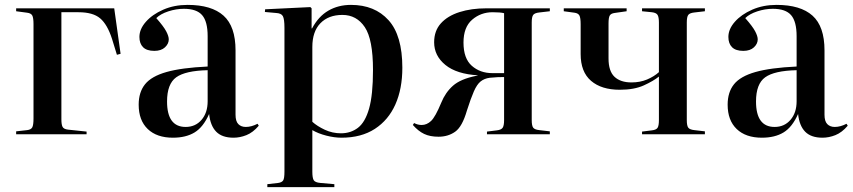

<svg xmlns="http://www.w3.org/2000/svg" viewBox="-20 -549 3486 785"><path d="M46 0V-12L91 -17Q107 -19 112 -28.5Q117 -38 117 -65V-450Q117 -476 112 -485.5Q107 -495 91 -497L46 -503V-515H447L473 -329L458 -325L438 -390Q419 -449 389.5 -474Q360 -499 301 -499H231V-61Q231 -39 236 -30Q241 -21 258 -19L334 -11V0Z M687 14Q621 14 584 -21.5Q547 -57 547 -121Q547 -172 573 -204.5Q599 -237 660.5 -254.5Q722 -272 829 -277V-401Q829 -461 806.5 -487Q784 -513 732 -513Q700 -513 668 -502.5Q636 -492 619 -475Q649 -441 659.5 -421Q670 -401 670 -388Q670 -370 654.5 -355.5Q639 -341 611 -341Q580 -341 565 -356Q550 -371 550 -398Q550 -430 576.5 -460Q603 -490 647.5 -509.5Q692 -529 747 -529Q845 -529 894 -485Q943 -441 943 -343V-80Q943 -53 954.5 -41.5Q966 -30 985 -30Q1008 -30 1033 -43L1038 -35Q1014 -7 987.5 3.5Q961 14 935 14Q888 14 864 -10.5Q840 -35 835 -83Q811 -29 775.5 -7.5Q740 14 687 14ZM739 -30Q779 -30 804 -59Q829 -88 829 -135V-262Q738 -260 700.5 -233Q663 -206 663 -134Q663 -30 739 -30Z M1073 216V204L1117 199Q1132 197 1137.5 189Q1143 181 1143 153V-435Q1143 -471 1136.5 -483Q1130 -495 1108 -496L1063 -500L1064 -511L1249 -520L1254 -515V-433H1256Q1282 -482 1322.5 -505.5Q1363 -529 1415 -529Q1512 -529 1568.5 -466.5Q1625 -404 1625 -272Q1625 -186 1596.5 -122Q1568 -58 1512.5 -22Q1457 14 1376 14Q1347 14 1314 5.5Q1281 -3 1257 -17V153Q1257 178 1262.5 187.5Q1268 197 1290 199L1347 204V216ZM1374 -4Q1414 -4 1443.5 -26.5Q1473 -49 1489 -105Q1505 -161 1505 -263Q1505 -388 1471.5 -438Q1438 -488 1380 -488Q1323 -488 1290 -454Q1257 -420 1257 -357V-51Q1277 -33 1308 -18.5Q1339 -4 1374 -4Z M1773 10Q1738 10 1714 -1.5Q1690 -13 1668 -38L1673 -46Q1688 -38 1704 -38Q1725 -38 1742.5 -54.5Q1760 -71 1784 -129Q1801 -171 1832 -198.5Q1863 -226 1927 -239L1935 -241Q1847 -246 1801 -283.5Q1755 -321 1755 -376Q1755 -423 1782.5 -453.5Q1810 -484 1858.5 -499.5Q1907 -515 1969 -515H2228V-503L2185 -498Q2166 -496 2160 -488Q2154 -480 2154 -457V-58Q2154 -35 2160 -27Q2166 -19 2185 -17L2228 -12V0H1971V-11L2011 -16Q2029 -18 2035 -26.5Q2041 -35 2041 -58V-234Q2029 -234 2014.5 -233.5Q2000 -233 1982 -231Q1960 -228 1945 -216Q1930 -204 1917.5 -175.5Q1905 -147 1889 -97Q1870 -31 1841 -10.5Q1812 10 1773 10ZM1993 -250H2041V-495Q2034 -497 2022 -498Q2010 -499 1994 -499Q1946 -499 1910.5 -468.5Q1875 -438 1875 -375Q1875 -310 1909 -280Q1943 -250 1993 -250Z M2605 0V-11L2645 -16Q2663 -18 2668.5 -26.5Q2674 -35 2674 -58V-236Q2652 -218 2612.5 -200Q2573 -182 2514 -182Q2439 -182 2396.5 -218.5Q2354 -255 2354 -328V-450Q2354 -476 2349 -485.5Q2344 -495 2329 -497L2285 -503V-515H2542V-503L2493 -496Q2478 -494 2473 -485.5Q2468 -477 2468 -453V-310Q2468 -258 2492.5 -235Q2517 -212 2562 -212Q2597 -212 2625.5 -224Q2654 -236 2674 -254V-457Q2674 -479 2668.5 -488Q2663 -497 2645 -499L2605 -503V-515H2862V-503L2819 -498Q2800 -496 2794 -488Q2788 -480 2788 -457V-58Q2788 -35 2794 -27Q2800 -19 2819 -17L2862 -12V0Z M3095 14Q3029 14 2992 -21.5Q2955 -57 2955 -121Q2955 -172 2981 -204.5Q3007 -237 3068.5 -254.5Q3130 -272 3237 -277V-401Q3237 -461 3214.5 -487Q3192 -513 3140 -513Q3108 -513 3076 -502.5Q3044 -492 3027 -475Q3057 -441 3067.5 -421Q3078 -401 3078 -388Q3078 -370 3062.5 -355.5Q3047 -341 3019 -341Q2988 -341 2973 -356Q2958 -371 2958 -398Q2958 -430 2984.5 -460Q3011 -490 3055.5 -509.5Q3100 -529 3155 -529Q3253 -529 3302 -485Q3351 -441 3351 -343V-80Q3351 -53 3362.5 -41.5Q3374 -30 3393 -30Q3416 -30 3441 -43L3446 -35Q3422 -7 3395.5 3.5Q3369 14 3343 14Q3296 14 3272 -10.5Q3248 -35 3243 -83Q3219 -29 3183.5 -7.5Q3148 14 3095 14ZM3147 -30Q3187 -30 3212 -59Q3237 -88 3237 -135V-262Q3146 -260 3108.5 -233Q3071 -206 3071 -134Q3071 -30 3147 -30Z"/></svg>

Font: Literata 72pt Medium
Style: Regular
Weight: 500
Designer: Latin by Veronika Burian and Jose Scaglione. Greek by Irene Vlachou. Cyrillic by Vera Evstafieva.
Foundry: TypeTogether
Version: Version 3.002